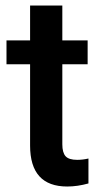

<svg xmlns="http://www.w3.org/2000/svg" viewBox="-20 -677 373 707"><path d="M209.5 -656.7V-528.3H302.7V-440.4H209.5V-145.5Q209.5 -115.2 221.4 -101.8Q233.4 -88.4 264.2 -88.4Q284.7 -88.4 305.7 -93.3V-1.5Q265.1 9.8 227.5 9.8Q90.8 9.8 90.8 -141.1V-440.4H3.9V-528.3H90.8V-656.7Z"/></svg>

Font: Roboto-o Medium
Style: Regular
Weight: 500
Designer: Google
Version: Version 2.134; 2016; ttfautohint (v1.6)